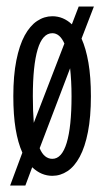

<svg xmlns="http://www.w3.org/2000/svg" viewBox="-20 -528 321 591"><path d="M231 -409.2Q244.6 -378.9 252.2 -335Q259.8 -291 259.8 -231.9Q259.8 -168 250.7 -121.8Q241.7 -75.7 225.6 -45.7Q209.5 -15.6 187.7 -1.2Q166 13.2 141.1 13.2Q106.9 13.2 79.1 -13.2L58.1 43H11.2L48.8 -58.1Q35.2 -88.4 28.1 -131.1Q21 -173.8 21 -231.9Q21 -295.4 30.3 -342Q39.6 -388.7 55.9 -418.7Q72.3 -448.7 94.2 -463.4Q116.2 -478 141.1 -478Q174.8 -478 201.2 -453.1L222.2 -507.8H269ZM200.2 -231.9Q200.2 -256.3 199 -277.8Q197.8 -299.3 195.8 -317.9L102.1 -71.8Q108.9 -55.2 118.9 -47.1Q128.9 -39.1 141.1 -39.1Q170.4 -39.1 185.3 -88.4Q200.2 -137.7 200.2 -231.9ZM81.1 -231.9Q81.1 -185.5 84 -149.9L178.2 -394Q164.1 -425.8 141.1 -425.8Q110.8 -425.8 95.9 -376Q81.1 -326.2 81.1 -231.9Z"/></svg>

Font: Stint Ultra Condensed
Style: Regular
Weight: 400
Width: 1
Designer: Astigmatic (AOETI)
Foundry: Astigmatic (AOETI)
Version: Version 1.000